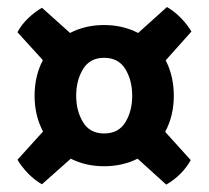

<svg xmlns="http://www.w3.org/2000/svg" viewBox="-20 -582 580 533"><path d="M96.5 -70.5Q76.5 -81.5 58.5 -100Q40.5 -118.5 28.5 -138.5L99.5 -217Q76 -261 76 -316Q76 -371 99 -415L28.5 -492.5Q39 -513 57.8 -531Q76.5 -549 96.5 -560.5L174.5 -490.5Q216.5 -512.5 269 -512.5Q321 -512.5 363.5 -490.5L443.5 -562.5Q463.5 -551 481.5 -532.8Q499.5 -514.5 511.5 -494.5L440 -414.5Q462.5 -370.5 462.5 -316Q462.5 -260.5 438.5 -216L509.5 -137.5Q486 -95.5 441.5 -69.5L362 -141.5Q320 -120.5 269 -120.5Q218 -120.5 176.5 -141.5ZM269 -211.5Q309 -211.5 328 -242.5Q347 -273.5 347 -316Q347 -359 328 -390.2Q309 -421.5 269 -421.5Q229.5 -421.5 210.5 -390.2Q191.5 -359 191.5 -316Q191.5 -274 210.5 -242.8Q229.5 -211.5 269 -211.5Z"/></svg>

Font: Signika SC SemiBold
Style: Regular
Weight: 600
Designer: Anna Giedryś
Foundry: Anna Giedryś
Version: Version 2.000; ttfautohint (v1.8.3) -l 8 -r 50 -G 200 -x 9 -